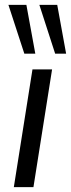

<svg xmlns="http://www.w3.org/2000/svg" viewBox="-20 -773 293 793"><path d="M37.1 0 114.1 -486.3H195.1L118.1 0ZM207.8 -551.3 142.6 -752.8H216.4L253.1 -551.3ZM80.5 -551.3 14.8 -752.8H89L125.8 -551.3Z"/></svg>

Font: Nunito Sans 12pt ExtraLight
Style: Italic
Weight: 200
Italic angle: -9°
Designer: Vernon Adams
Foundry: Vernon Adams
Version: Version 3.101;gftools[0.9.27]